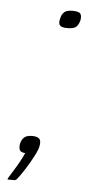

<svg xmlns="http://www.w3.org/2000/svg" viewBox="-47 -509 319 641"><g transform="rotate(5 113.0 -189.0)"><path d="M199 -449Q195 -434 187 -427Q179 -420 157 -420Q138 -420 132.5 -427Q127 -434 131 -449Q134 -464 142.5 -471.5Q151 -479 170 -479Q192 -479 197 -471.5Q202 -464 199 -449ZM100 -21Q98 -8 86 15Q74 38 60 60Q46 82 34 97Q31 100 28 101Q25 101 17 101Q9 101 3 101Q3 100 3.5 98Q4 96 6 93Q12 83 21.5 68Q31 53 40 36.5Q49 20 54 8Q39 7 35.5 -0.5Q32 -8 34 -21Q37 -35 45.5 -43Q54 -51 72 -51Q89 -51 96 -44.5Q103 -38 100 -21Z"/></g></svg>

Font: Glory Thin Light
Style: Italic
Weight: 300
Italic angle: -12°
Version: Version 1.011